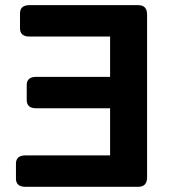

<svg xmlns="http://www.w3.org/2000/svg" viewBox="-20 -720 665 740"><path d="M41.5 -31.7V-89.4Q41.5 -121.1 78.1 -121.1H404.3V-302.7H119.6Q83 -302.7 83 -334.5V-392.1Q83 -423.8 119.6 -423.8H404.3V-579.1H93.8Q57.1 -579.1 57.1 -610.8V-668.5Q57.1 -700.2 93.8 -700.2H512.7Q546.9 -700.2 546.9 -663.6V-36.6Q546.9 0 512.7 0H78.1Q41.5 0 41.5 -31.7Z"/></svg>

Font: Istok
Style: Bold
Weight: 700
Designer: Andrey V. Panov
Foundry: Andrey V. Panov
Version: Version 1.0.1